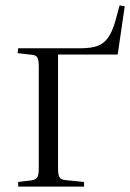

<svg xmlns="http://www.w3.org/2000/svg" viewBox="-20 -688 481 708"><path d="M47 0V-17L97 -23Q113 -26 118 -35Q123 -44 123 -70V-441Q123 -466 118 -475.5Q113 -485 97 -486L45 -492L47 -510H277Q315 -510 339 -518.5Q363 -527 378.5 -549Q394 -571 405 -609L421 -668L440 -665L414 -487H194V-68Q194 -44 199 -35Q204 -26 220 -24L290 -17V0Z"/></svg>

Font: Literata 60pt Light
Style: Regular
Weight: 300
Designer: Latin by Veronika Burian and Jose Scaglione. Greek by Irene Vlachou. Cyrillic by Vera Evstafieva.
Foundry: TypeTogether
Version: Version 3.103;gftools[0.9.29]